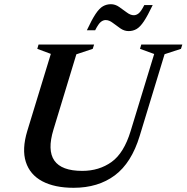

<svg xmlns="http://www.w3.org/2000/svg" viewBox="-20 -882 888 914"><path d="M234.5 -265Q174.5 -68.5 371.5 -68.5Q451.5 -68.5 510.8 -110.8Q570 -153 602 -258.5L714 -625L646.5 -649.5L652.5 -670H848L841.5 -649.5L763.5 -624L645 -235Q606 -106.5 526.5 -47.2Q447 12 330.5 12Q240 12 181.2 -19.2Q122.5 -50.5 103 -111Q83.5 -171.5 110 -259L222 -625.5L157.5 -649.5L163.5 -670H428L421.5 -649.5L343.5 -623.5ZM707 -858Q683 -807.5 665 -780.5Q647 -753.5 630 -743.8Q613 -734 592 -734Q571.5 -734 552.8 -747Q534 -760 516.8 -773.2Q499.5 -786.5 483 -786.5Q471 -786.5 459.8 -777.5Q448.5 -768.5 433 -738H393.5Q417 -788.5 435 -815.5Q453 -842.5 470.2 -852.2Q487.5 -862 508 -862Q528.5 -862 547.2 -849Q566 -836 583.5 -822.8Q601 -809.5 617 -809.5Q629 -809.5 640.2 -818.5Q651.5 -827.5 667 -858Z"/></svg>

Font: Newsreader Text SemiBold
Style: Italic
Weight: 600
Italic angle: -17°
Designer: Hugues Gentile
Foundry: Production Type
Version: Version 1.001